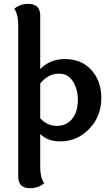

<svg xmlns="http://www.w3.org/2000/svg" viewBox="-20 -740 584 1014"><path d="M279.3 -75.2Q331.1 -75.2 361.1 -112.3Q391.1 -149.4 391.1 -212.9Q391.1 -269 365.2 -310.1Q339.4 -351.1 291 -351.1Q234.4 -351.1 192.4 -298.8V-115.2Q229.5 -75.2 279.3 -75.2ZM76.2 -608.9Q76.2 -633.8 71.3 -655.8Q66.4 -677.7 55.7 -693.8Q86.4 -719.7 128.4 -719.7Q192.4 -719.7 192.4 -658.2V-375Q244.1 -428.2 322.3 -428.2Q410.6 -428.2 462.9 -369.9Q515.1 -311.5 515.1 -224.1Q515.1 -125 451.2 -59.1Q387.2 6.8 298.3 6.8Q232.4 6.8 192.4 -32.2V143.1Q192.4 168 197.3 189.9Q202.1 211.9 213.4 228Q182.6 253.9 137.7 253.9Q76.2 253.9 76.2 192.4Z"/></svg>

Font: Bainsley
Style: Bold
Weight: 700
Designer: Paul James MIller
Foundry: High-Logic / Made with FontCreator
Version: Version 1.411;March 28, 2021;FontCreator 13.0.0.2683 64-bit